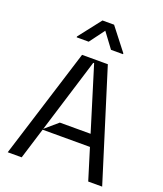

<svg xmlns="http://www.w3.org/2000/svg" viewBox="-172 -1083 1015 1194"><g transform="rotate(20 336.0 -486.0)"><path d="M23.4 0 250.7 -727.3H421.2L648.4 0H556.1L338.8 -704.5H333.1L115.8 0ZM174 -206 264.9 -284.1H522V-206ZM409.1 -818.2 335.2 -917.6 261.4 -818.2H181.8V-823.9L296.9 -971.6H373.6L488.6 -823.9V-818.2Z"/></g></svg>

Font: Riot Sans
Style: Regular
Weight: 400
Designer: Rasmus Andersson
Foundry: rsms
Version: Version 3.005